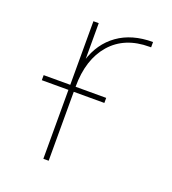

<svg xmlns="http://www.w3.org/2000/svg" viewBox="-102 -599 609 678"><g transform="rotate(20 202.0 -260.0)"><path d="M136 0V-517H156V-374L154 -377Q175 -445 227.5 -482.5Q280 -520 359 -520V-500Q358 -500 356.5 -500Q355 -500 353 -500Q260 -500 208 -440.5Q156 -381 156 -278V0ZM36 -259V-278H271V-259Z"/></g></svg>

Font: Montserrat Alternates Thin
Style: Regular
Weight: 100
Designer: Julieta Ulanovsky
Foundry: Julieta Ulanovsky
Version: Version 9.000